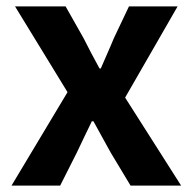

<svg xmlns="http://www.w3.org/2000/svg" viewBox="-20 -580 602 600"><path d="M16 0H168L220 -103C236 -136 251 -169 267 -201H272C290 -169 308 -135 326 -103L388 0H546L371 -275L535 -560H383L336 -461C323 -429 308 -397 295 -366H291C274 -397 257 -429 241 -461L185 -560H27L191 -292Z"/></svg>

Font: Source Han Sans JP
Style: Bold
Weight: 700
Designer: Ryoko NISHIZUKA 西塚涼子 (kana, bopomofo & ideographs); Paul D. Hunt (Latin, Greek & Cyrillic); Sandoll Communications 산돌커뮤니
Foundry: Adobe
Version: Version 2.002;hotconv 1.0.116;makeotfexe 2.5.65601